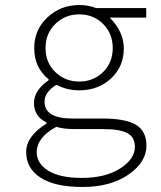

<svg xmlns="http://www.w3.org/2000/svg" viewBox="-20 -512 639 763"><path d="M308 231Q198 231 141 194Q84 157 84 92Q84 29 165 -21V-25Q115 -50 115 -102Q115 -153 173 -193V-197Q116 -243 116 -321Q116 -394 168.5 -443Q221 -492 295 -492Q332 -492 361 -480H561V-442H416Q472 -386 472 -320Q472 -247 421 -200Q370 -153 295 -153Q247 -153 204 -175Q157 -146 157 -108Q157 -41 268 -41H387Q479 -41 520.5 -16Q562 9 562 67Q562 132 491 181.5Q420 231 308 231ZM200 -225.5Q239 -188 295 -188Q351 -188 389.5 -225.5Q428 -263 428 -321Q428 -379 389.5 -417Q351 -455 295 -455Q239 -455 200 -417Q161 -379 161 -321Q161 -263 200 -225.5ZM305 195Q399 195 457.5 157.5Q516 120 516 72Q516 33 486 17Q456 1 391 1H277Q232 1 204 -8Q126 34 126 93Q126 138 172 166.5Q218 195 305 195Z"/></svg>

Font: Source Code Pro Light
Style: Regular
Weight: 300
Monospace: yes
Designer: Paul D. Hunt, Teo Tuominen
Foundry: Adobe Systems Incorporated
Version: Version 2.030;PS 1.0;hotconv 16.6.51;makeotf.lib2.5.65220